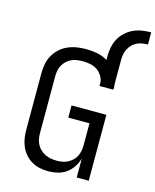

<svg xmlns="http://www.w3.org/2000/svg" viewBox="-136 -1028 913 1128"><g transform="rotate(15 320.5 -464.5)"><path d="M268 8Q241 8 215 2.5Q189 -3 166.5 -16Q144 -29 126.5 -49Q109 -69 98.5 -93Q88 -117 84 -143Q80 -169 80 -195V-540Q80 -568 85.5 -596Q91 -624 105 -648.5Q119 -673 140 -692Q161 -711 187 -722.5Q213 -734 241 -738.5Q269 -743 297 -743Q332 -743 366 -736.5Q400 -730 429 -712V-735Q429 -763 434.5 -790.5Q440 -818 453 -842Q466 -866 487 -885.5Q508 -905 533 -916.5Q558 -928 585.5 -932.5Q613 -937 641 -937V-863Q623 -863 606 -860Q589 -857 573.5 -849.5Q558 -842 546 -829.5Q534 -817 526 -801.5Q518 -786 515 -769Q512 -752 512 -735V-587Q513 -580 513.5 -573Q514 -566 514 -560Q514 -559 514 -558Q514 -557 514 -557H512V-554H429V-580Q425 -601 412.5 -619.5Q400 -638 381.5 -649.5Q363 -661 341 -665Q319 -669 297 -669Q280 -669 262 -666.5Q244 -664 228 -656.5Q212 -649 199 -636.5Q186 -624 177.5 -608.5Q169 -593 166 -575.5Q163 -558 163 -540V-195Q163 -177 166.5 -159.5Q170 -142 178.5 -126.5Q187 -111 200.5 -98.5Q214 -86 230 -78.5Q246 -71 263.5 -68Q281 -65 299 -65Q317 -65 334 -68Q351 -71 366.5 -79Q382 -87 395 -99.5Q408 -112 415.5 -127.5Q423 -143 426 -160.5Q429 -178 429 -195V-327H300V-401H512V0H439V-115Q431 -88 415 -63.5Q399 -39 376 -22.5Q353 -6 324.5 1Q296 8 268 8Z"/></g></svg>

Font: Iosevka Curly Extended
Style: Regular
Weight: 400
Width: 7
Monospace: yes
Designer: Belleve Invis
Foundry: Belleve Invis
Version: Version 11.1.0; ttfautohint (v1.8.3)